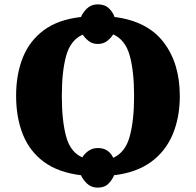

<svg xmlns="http://www.w3.org/2000/svg" viewBox="-20 -799 900 882"><path d="M429 63Q399 63 379.5 44Q360 25 352 6Q247 -7 181.5 -55.5Q116 -104 85 -181.5Q54 -259 54 -359Q54 -458 85 -535Q116 -612 181.5 -660.5Q247 -709 352 -721Q360 -741 379.5 -760Q399 -779 429 -779Q461 -779 480 -761Q499 -743 506 -721Q657 -702 731.5 -605Q806 -508 806 -358Q806 -259 773 -181Q740 -103 673 -54.5Q606 -6 504 6Q497 25 479 44Q461 63 429 63ZM358 -76Q368 -93 386.5 -106Q405 -119 429 -119Q457 -119 474.5 -106Q492 -93 500 -74Q556 -99 576 -172.5Q596 -246 596 -358Q596 -471 576 -543.5Q556 -616 500 -641Q490 -625 472.5 -611Q455 -597 429 -597Q405 -597 387.5 -610.5Q370 -624 360 -640Q304 -615 284 -543Q264 -471 264 -358Q264 -246 283.5 -173Q303 -100 358 -76Z"/></svg>

Font: Noto Serif Black
Style: Regular
Weight: 900
Designer: Monotype Design Team
Foundry: Monotype Imaging Inc.
Version: Version 2.014; ttfautohint (v1.8.4.7-5d5b)